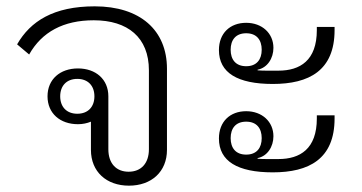

<svg xmlns="http://www.w3.org/2000/svg" viewBox="-20 -574 1142 606"><path d="M387 12C458 12 507 -32 507 -101V-357C507 -479 422 -554 279 -554C149 -554 76 -507 34 -434L72 -402C112 -473 180 -510 276 -510C383 -510 450 -456 450 -352V-103C450 -58 425 -32 386 -32C347 -32 322 -58 322 -103V-270C322 -324 282 -358 226 -358C170 -358 130 -324 130 -270C130 -216 170 -182 226 -182C241 -182 255 -185 267 -190V-101C267 -32 316 12 387 12ZM224 -215C190 -215 170 -237 170 -270C170 -303 190 -325 224 -325C258 -325 278 -303 278 -270C278 -237 258 -215 224 -215Z M841 -309C955 -309 1036 -351 1036 -479V-489H980V-479C980 -383 927 -351 859 -351H823C814 -351 804 -351 793 -352V-354C824 -360 843 -390 843 -423C843 -469 807 -502 757 -502C706 -502 671 -469 671 -416C671 -344 730 -309 841 -309ZM841 -30C955 -30 1036 -72 1036 -200V-210H980V-200C980 -104 927 -72 859 -72H823C814 -72 804 -72 793 -73V-75C824 -81 843 -111 843 -144C843 -190 807 -223 757 -223C706 -223 671 -190 671 -137C671 -65 730 -30 841 -30ZM757 -365C724 -365 708 -386 708 -417C708 -448 724 -469 757 -469C790 -469 806 -448 806 -417C806 -386 790 -365 757 -365ZM757 -86C724 -86 708 -107 708 -138C708 -169 724 -190 757 -190C790 -190 806 -169 806 -138C806 -107 790 -86 757 -86Z"/></svg>

Font: IBM Plex Thai Looped Light
Style: Regular
Weight: 300
Designer: Mike Abbink, Paul van der Laan, Pieter van Rosmalen, Ben Mitchell, Mark Frömberg
Foundry: Bold Monday
Version: Version 1.0